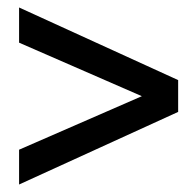

<svg xmlns="http://www.w3.org/2000/svg" viewBox="-20 -528 516 513"><path d="M31 -35 456 -229V-314L31 -508V-414L359 -271L31 -128Z"/></svg>

Font: Arthouse Owned Medium
Style: Regular
Weight: 500
Designer: Jeremy Tribby
Foundry: Tribby Type
Version: Version 1.000;PS 001.000;hotconv 1.0.88;makeotf.lib2.5.64775